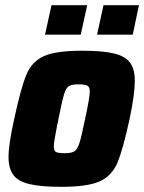

<svg xmlns="http://www.w3.org/2000/svg" viewBox="-20 -714 557 742"><path d="M13 -107Q13 -156 35 -255Q61 -375 82 -425.5Q103 -476 149.5 -497Q196 -518 297 -518Q376 -518 420 -507.5Q464 -497 482.5 -472Q501 -447 501 -402Q501 -350 481 -255Q455 -135 433.5 -84.5Q412 -34 365 -13Q318 8 217 8Q138 8 94 -2.5Q50 -13 31.5 -38Q13 -63 13 -107ZM309 -255Q327 -338 327 -361Q327 -378 317.5 -383Q308 -388 284 -388Q257 -388 246 -381Q235 -374 227.5 -349.5Q220 -325 206 -255Q205 -250 204 -243.5Q203 -237 201 -231Q188 -164 188 -149Q188 -131 196.5 -126.5Q205 -122 230 -122Q257 -122 268 -129.5Q279 -137 287 -161.5Q295 -186 309 -255ZM154 -580 179 -694H317L292 -580ZM355 -580 380 -694H517L493 -580Z"/></svg>

Font: Saira Semi Condensed ExtraBold
Style: Italic
Weight: 800
Width: 4
Italic angle: -12°
Designer: Hector Gatti with collaboration of the Omnibus-Type team
Foundry: Omnibus-Type
Version: Version 1.001; ttfautohint (v1.8)